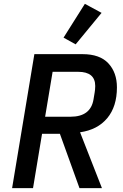

<svg xmlns="http://www.w3.org/2000/svg" viewBox="-20 -980 640 1000"><path d="M152 0H43L159 -698H410Q500 -698 544.5 -650Q589 -602 589 -525Q589 -425 538.5 -364.5Q488 -304 397 -291L511 0H394L292 -283H199ZM347 -372Q452 -372 467 -462L473 -498Q474 -503 475 -513Q476 -523 476 -532Q476 -606 387 -606H254L215 -372ZM374 -749 311 -784 422 -960 509 -913Z"/></svg>

Font: IBM Plex Mono Medium
Style: Italic
Weight: 500
Italic angle: -9°
Monospace: yes
Designer: Mike Abbink, Paul van der Laan, Pieter van Rosmalen
Foundry: Bold Monday
Version: Version 2.3